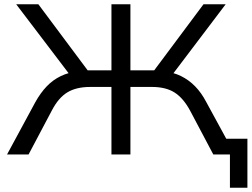

<svg xmlns="http://www.w3.org/2000/svg" viewBox="-20 -725 1181 901"><path d="M1059 156V0H1007V-74H1141V156ZM13 0 146 -246Q170 -289 199 -319.5Q228 -350 265.5 -368Q303 -386 349 -391L316 -363L56 -705H160L404 -378L378 -395H503V-705H592V-395H718L691 -378L935 -705H1039L780 -363L746 -391Q793 -386 829.5 -368Q866 -350 895.5 -320Q925 -290 948 -246L1082 0H981L872 -206Q840 -265 799 -291Q758 -317 693 -317H592V0H503V-317H403Q338 -317 296 -291.5Q254 -266 223 -206L114 0Z"/></svg>

Font: Nunito Sans 10pt SemiExpanded
Style: Regular
Weight: 400
Width: 6
Designer: Vernon Adams
Foundry: Vernon Adams
Version: Version 3.101;gftools[0.9.27]